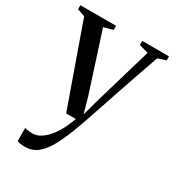

<svg xmlns="http://www.w3.org/2000/svg" viewBox="-191 -618 887 976"><g transform="rotate(30 252.0 -130.0)"><path d="M107 252Q91 252 78.8 249.8Q66.5 247.5 60.5 244.5V167.5Q67.5 170.5 80 172.2Q92.5 174 105 174Q131.5 174 155 158.5Q178.5 143 198.8 117.8Q219 92.5 234.5 61.8Q250 31 260.5 0H204L36 -473.5L-8.5 -489V-512.5H201V-488.5L147 -473.5L257 -132.5L283 -40L307.5 -129.5L408.5 -473.5L354.5 -489V-512.5H511.5V-489L464.5 -473.5Q442 -410 419.5 -345Q397 -280 376.8 -220Q356.5 -160 339.8 -110.5Q323 -61 311.5 -27.5Q300 6 296 16.5Q267.5 97 239.8 149.2Q212 201.5 180.5 226.8Q149 252 107 252Z"/></g></svg>

Font: Merriweather 120pt
Style: Regular
Weight: 400
Version: Version 2.100